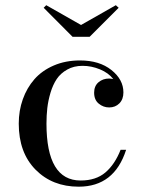

<svg xmlns="http://www.w3.org/2000/svg" viewBox="-20 -700 549 730"><path d="M288.1 -605 420.4 -680.2 431.2 -670.4 320.8 -560.1H255.9L146 -670.4L155.8 -680.2ZM459.5 -130.4Q414.6 9.8 279.3 9.8Q179.2 9.8 115.2 -54.9Q51.3 -119.6 51.3 -230Q51.3 -279.3 66.7 -322.5Q82 -365.7 110.8 -398.7Q139.6 -431.6 184.3 -450.9Q229 -470.2 284.2 -470.2Q357.9 -470.2 403.6 -433.8Q449.2 -397.5 449.2 -348.6Q449.2 -322.3 433.8 -306.9Q418.5 -291.5 395 -291.5Q373 -291.5 355.5 -305.9Q337.9 -320.3 337.9 -347.7Q337.9 -373 354.5 -387.2Q371.1 -401.4 395 -401.4Q400.9 -401.4 410.6 -399.4Q392.6 -422.9 360.1 -436.3Q327.6 -449.7 293.9 -449.7Q260.7 -449.7 235.6 -435.5Q210.4 -421.4 195.8 -399.7Q181.2 -377.9 172.1 -347.7Q163.1 -317.4 159.9 -289.3Q156.7 -261.2 156.7 -230Q156.7 -13.7 286.6 -13.7Q344.7 -13.7 380.6 -44.2Q416.5 -74.7 438.5 -130.4Z"/></svg>

Font: Bodoni* 11pt
Style: Regular
Weight: 400
Version: Version 2.3